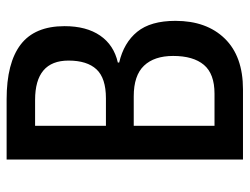

<svg xmlns="http://www.w3.org/2000/svg" viewBox="-107 -647 754 580"><g transform="rotate(-90 270.0 -357.0)"><path d="M78 0V-714H260Q370 -714 425.5 -671.5Q481 -629 481 -539Q481 -473 452.5 -431.5Q424 -390 371 -378V-374Q431 -360 464 -319.5Q497 -279 497 -204Q497 -110 443.5 -55Q390 0 290 0ZM180 -414H263Q324 -414 350.5 -442.5Q377 -471 377 -527Q377 -628 258 -628H180ZM180 -86H277Q337 -86 364 -118Q391 -150 391 -211Q391 -268 361.5 -299Q332 -330 269 -330H180Z"/></g></svg>

Font: Noto Sans Condensed Medium
Style: Regular
Weight: 500
Width: 3
Designer: Monotype Design Team
Foundry: Monotype Imaging Inc.
Version: Version 2.013; ttfautohint (v1.8.4.7-5d5b)